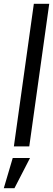

<svg xmlns="http://www.w3.org/2000/svg" viewBox="-42 -770 281 1010"><path d="M31 0H112L217 -750H136ZM-22 220H34L116 61H25Z"/></svg>

Font: Mohave
Style: Italic
Weight: 400
Italic angle: -8°
Designer: Gumpita Rahayu
Foundry: Tokotype
Version: Version 2.002;PS 002.002;hotconv 1.0.88;makeotf.lib2.5.64775